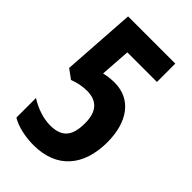

<svg xmlns="http://www.w3.org/2000/svg" viewBox="-220 -792 880 880"><g transform="rotate(45 220.0 -352.0)"><path d="M177 10C328 10 407 -87 407 -239C407 -370 345 -456 237 -456C225 -456 197 -455 170 -448L180 -595H372V-714H66L42 -356L87 -323C115 -334 145 -340 174 -340C239 -340 273 -304 273 -228C273 -150 246 -108 167 -108C121 -108 73 -125 32 -151V-24C70 -1 125 10 177 10Z"/></g></svg>

Font: Noto Sans Gurmukhi UI ExtraCondensed
Style: Bold
Weight: 700
Width: 2
Designer: Jelle Bosma - Monotype Design Team
Foundry: Monotype Imaging Inc.
Version: Version 2.004